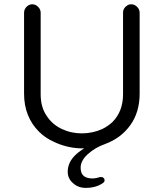

<svg xmlns="http://www.w3.org/2000/svg" viewBox="-20 -702 780 915"><path d="M605.5 -681.6Q594.7 -681.6 588.9 -677.7Q566.4 -664.1 566.4 -641.6V-252.9Q566.4 -171.9 516.6 -121.1Q495.1 -100.6 466.8 -86.9Q420.9 -66.4 369.6 -66.4Q318.4 -66.4 273.4 -87.9Q228.5 -109.4 202.1 -150.4Q173.8 -191.4 173.8 -252.9V-641.6Q173.8 -657.2 161.6 -669.4Q149.4 -681.6 133.8 -681.6Q118.2 -681.6 106.4 -669.4Q94.7 -657.2 94.7 -641.6V-255.9Q94.7 -145.5 166 -74.2Q195.3 -44.9 236.3 -26.4Q294.9 2 361.3 4.9H380.9L365.2 15.6Q302.7 58.6 302.7 116.2Q302.7 149.4 328.1 170.9Q352.5 193.4 388.7 193.4Q436.5 193.4 469.7 170.9Q478.5 165 478.5 157.2Q478.5 150.4 473.6 146Q468.8 141.6 462.9 141.6H458Q436.5 148.4 420.9 148.4Q377 148.4 367.2 118.2Q364.3 108.4 364.3 96.7Q364.3 63.5 398.9 32.2Q433.6 1 480.5 -15.6Q555.7 -43 600.6 -105Q645.5 -167 645.5 -255.9V-641.6Q645.5 -657.2 633.3 -669.4Q621.1 -681.6 605.5 -681.6Z"/></svg>

Font: FakePearl
Style: Light
Weight: 350
Version: Version 1.2